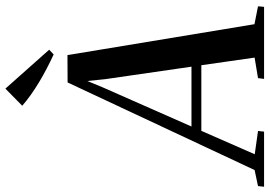

<svg xmlns="http://www.w3.org/2000/svg" viewBox="-238 -857 1024 730"><g transform="rotate(-90 274.0 -492.0)"><path d="M-71 0 -68.5 -23 -7.5 -36 325.5 -747 429.5 -747.5 547 -36.5 615 -23 613 0H339L342 -23L420 -36L391 -238.5H141.5L52.5 -35.5L141 -23L138.5 0ZM158 -276H385.5L338 -604L331 -672L308 -616ZM432 -800Q407 -811.5 380 -825.5Q353 -839.5 327.2 -855Q301.5 -870.5 278.2 -887Q255 -903.5 237 -919.5L302 -983.5L450 -817Z"/></g></svg>

Font: Merriweather 120pt Medium
Style: Italic
Weight: 500
Italic angle: -7.8°
Version: Version 2.101